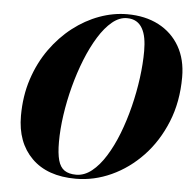

<svg xmlns="http://www.w3.org/2000/svg" viewBox="-54 -814 878 878"><g transform="rotate(5 385.0 -375.0)"><path d="M325.5 10Q194.5 10 122.8 -61.5Q51 -133 51 -255Q51 -346 76.5 -423.8Q102 -501.5 146.2 -563.5Q190.5 -625.5 247.2 -669.5Q304 -713.5 367.8 -736.8Q431.5 -760 495.5 -760Q578 -760 639.8 -727.8Q701.5 -695.5 735.8 -636Q770 -576.5 770 -495Q770 -381.5 732.2 -288.8Q694.5 -196 631 -129.2Q567.5 -62.5 488.2 -26.2Q409 10 325.5 10ZM325.5 -8.5Q363 -8.5 397 -35.5Q431 -62.5 460.2 -109.5Q489.5 -156.5 512.8 -216.5Q536 -276.5 552.5 -342.8Q569 -409 577.8 -475Q586.5 -541 586.5 -599Q586.5 -631 581.8 -657.2Q577 -683.5 566.2 -702.5Q555.5 -721.5 538 -731.8Q520.5 -742 495.5 -742Q460.5 -742 427.8 -715Q395 -688 365.8 -640.8Q336.5 -593.5 312.5 -533.5Q288.5 -473.5 271 -407.2Q253.5 -341 244 -275Q234.5 -209 234.5 -151Q234.5 -98.5 243.2 -67Q252 -35.5 272.2 -22Q292.5 -8.5 325.5 -8.5Z"/></g></svg>

Font: Bodoni Moda ExtraBold
Style: Italic
Weight: 800
Italic angle: -13°
Version: Version 2.005